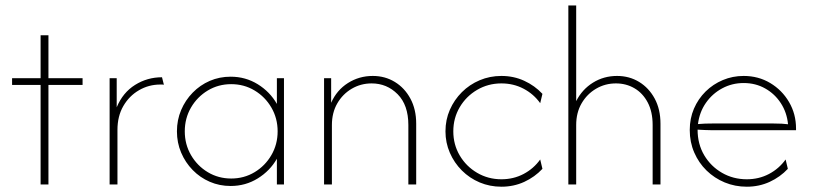

<svg xmlns="http://www.w3.org/2000/svg" viewBox="-20 -687 3026 715"><path d="M131.2 0V-370.8H25V-395.8H131.2V-555.6H160.4V-395.8H287.5V-370.8H160.4V0Z M388.2 0V-395.8H414.6V-287.5Q437.5 -342.4 483 -370.8Q528.5 -399.3 583.3 -399.3L590.3 -371.5Q586.8 -372.2 583.7 -372.2Q580.6 -372.2 577.1 -372.2Q534 -372.2 497.6 -351Q461.1 -329.9 439.2 -292Q417.4 -254.2 417.4 -203.5V0Z M838.9 5.6Q797.2 5.6 761.1 -10.1Q725 -25.7 697.6 -53.8Q670.1 -81.9 654.5 -118.8Q638.9 -155.6 638.9 -197.9Q638.9 -240.3 654.5 -277.1Q670.1 -313.9 697.6 -342Q725 -370.1 761.1 -385.8Q797.2 -401.4 838.9 -401.4Q894.4 -401.4 939.9 -373.3Q985.4 -345.1 1011.1 -300V-395.8H1037.5V0H1011.1V-95.8Q985.4 -50.7 939.9 -22.6Q894.4 5.6 838.9 5.6ZM841 -22.2Q888.9 -22.2 928.1 -45.8Q967.4 -69.4 990.6 -109.4Q1013.9 -149.3 1013.9 -197.9Q1013.9 -246.5 990.6 -286.5Q967.4 -326.4 928.1 -350Q888.9 -373.6 841 -373.6Q793.1 -373.6 753.8 -350Q714.6 -326.4 691.3 -286.5Q668.1 -246.5 668.1 -197.9Q668.1 -149.3 691.3 -109.4Q714.6 -69.4 753.8 -45.8Q793.1 -22.2 841 -22.2Z M1186.8 0V-395.8H1213.2V-304.2Q1234 -351.4 1275.7 -377.8Q1317.4 -404.2 1368.1 -404.2Q1413.9 -404.2 1450.3 -381.9Q1486.8 -359.7 1508.3 -319.8Q1529.9 -279.9 1529.9 -226.4V0H1500.7V-221.5Q1500.7 -295.8 1460.8 -336.1Q1420.8 -376.4 1363.9 -376.4Q1323.6 -376.4 1289.9 -356.6Q1256.2 -336.8 1236.1 -302.1Q1216 -267.4 1216 -221.5V0Z M1847.2 8.3Q1804.2 8.3 1766.3 -7.6Q1728.5 -23.6 1700 -52.1Q1671.5 -80.6 1655.2 -118.1Q1638.9 -155.6 1638.9 -197.9Q1638.9 -241 1655.2 -278.1Q1671.5 -315.3 1700 -343.8Q1728.5 -372.2 1766.3 -388.2Q1804.2 -404.2 1847.2 -404.2Q1893.1 -404.2 1932.3 -386.1Q1971.5 -368.1 2000 -337.5L1991.7 -302.8Q1967.4 -336.8 1929.9 -356.6Q1892.4 -376.4 1847.2 -376.4Q1797.9 -376.4 1756.9 -352.4Q1716 -328.5 1692 -287.8Q1668.1 -247.2 1668.1 -197.9Q1668.1 -148.6 1692 -108Q1716 -67.4 1756.9 -43.4Q1797.9 -19.4 1847.2 -19.4Q1892.4 -19.4 1929.9 -39.2Q1967.4 -59 1991.7 -93.1L2000 -58.3Q1971.5 -27.8 1932.3 -9.7Q1893.1 8.3 1847.2 8.3Z M2096.5 0V-666.7H2125.7V-310.4Q2147.9 -354.2 2188.2 -379.2Q2228.5 -404.2 2277.8 -404.2Q2323.6 -404.2 2360.1 -381.9Q2396.5 -359.7 2418.1 -319.8Q2439.6 -279.9 2439.6 -226.4V0H2410.4V-221.5Q2410.4 -270.8 2392 -305.6Q2373.6 -340.3 2342.7 -358.3Q2311.8 -376.4 2273.6 -376.4Q2233.3 -376.4 2199.7 -356.6Q2166 -336.8 2145.8 -302.1Q2125.7 -267.4 2125.7 -221.5V0Z M2761.1 8.3Q2717.4 8.3 2678.8 -7.6Q2640.3 -23.6 2611.1 -52.1Q2581.9 -80.6 2565.3 -119.1Q2548.6 -157.6 2548.6 -202.8Q2548.6 -245.8 2564.2 -282.3Q2579.9 -318.8 2607.6 -346.2Q2635.4 -373.6 2671.9 -388.9Q2708.3 -404.2 2749.3 -404.2Q2804.2 -404.2 2848.3 -377.8Q2892.4 -351.4 2918.4 -306.9Q2944.4 -262.5 2944.4 -208.3V-202.1H2631.9Q2618.8 -202.1 2605.2 -202.8Q2591.7 -203.5 2577.8 -204.2Q2577.8 -150.7 2602.4 -109Q2627.1 -67.4 2668.8 -43.4Q2710.4 -19.4 2761.1 -19.4Q2806.2 -19.4 2843.8 -39.2Q2881.2 -59 2905.6 -93.1L2913.9 -58.3Q2885.4 -27.8 2846.2 -9.7Q2806.9 8.3 2761.1 8.3ZM2579.2 -225Q2592.4 -226.4 2605.6 -226.7Q2618.8 -227.1 2631.9 -227.1H2861.1Q2879.2 -227.1 2891.3 -226.4Q2903.5 -225.7 2914.6 -224.3Q2910.4 -268.1 2887.8 -302.8Q2865.3 -337.5 2829.5 -357.6Q2793.8 -377.8 2749.3 -377.8Q2706.2 -377.8 2669.4 -358Q2632.6 -338.2 2608.7 -303.8Q2584.7 -269.4 2579.2 -225Z"/></svg>

Font: Afacad Flux Thin
Style: Regular
Weight: 250
Designer: Kristian Moeller
Foundry: Dicotype
Version: Version 1.100